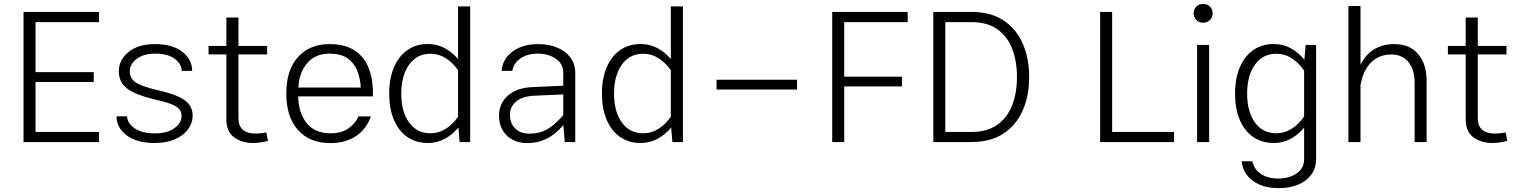

<svg xmlns="http://www.w3.org/2000/svg" viewBox="-20 -728 7793 984"><path d="M487.3 -51.8V0H100.6V-667H487.3V-614.7H162.1V-358.4H460.4V-307.6H162.1V-51.8Z M773.9 -502Q864.3 -502 914.6 -462.6Q964.8 -423.3 964.8 -364.7H911.1Q910.6 -400.9 875 -427Q839.4 -453.1 775.4 -453.1Q715.8 -453.1 680.4 -426Q645 -398.9 645 -362.8Q645 -327.1 674.3 -306.4Q703.6 -285.6 783.2 -267.1Q884.3 -244.6 925.8 -215.1Q967.3 -185.5 967.3 -135.3Q967.3 -96.7 943.4 -64.7Q919.4 -32.7 875.7 -13.9Q832 4.9 772.9 4.9Q680.7 4.9 628.9 -34.7Q577.1 -74.2 577.1 -131.8H631.3Q632.3 -96.7 669.9 -70.6Q707.5 -44.4 774.4 -44.4Q836.9 -44.4 873.8 -71Q910.6 -97.7 910.6 -133.3Q910.6 -164.6 882.1 -182.6Q853.5 -200.7 774.9 -217.8Q672.4 -242.2 630.6 -274.9Q588.9 -307.6 588.9 -362.8Q588.9 -420.9 638.7 -461.4Q688.5 -502 773.9 -502Z M1344.7 -49.3 1353.5 -6.3Q1335.9 -1.5 1316.7 1.7Q1297.4 4.9 1277.8 4.9Q1220.2 4.9 1180.2 -23.9Q1140.1 -52.7 1140.1 -117.7V-449.2H1048.8V-492.7H1140.1V-638.2H1202.1V-492.7H1349.1V-449.2H1202.1V-123.5Q1202.1 -82 1225.1 -62.7Q1248 -43.5 1288.6 -43.5Q1303.7 -43.5 1319.3 -45.4Q1335 -47.4 1344.7 -49.3Z M1508.3 -233.9Q1509.3 -150.4 1551.3 -97.7Q1593.3 -44.9 1674.3 -44.9Q1731 -44.9 1766.6 -70.6Q1802.2 -96.2 1816.9 -131.3H1880.9Q1858.9 -67.9 1805.4 -31.2Q1752 5.4 1672.9 5.4Q1566.9 5.4 1507.1 -61.8Q1447.3 -128.9 1447.3 -248.5Q1447.3 -369.6 1507.3 -435.8Q1567.4 -502 1668.5 -502Q1749.5 -502 1799.6 -468Q1849.6 -434.1 1871.6 -373.8Q1893.6 -313.5 1891.1 -233.9ZM1509.3 -279.3H1829.1Q1826.2 -328.1 1810.1 -367.4Q1793.9 -406.7 1760 -429.9Q1726.1 -453.1 1668.9 -453.1Q1595.7 -453.1 1554.4 -404.5Q1513.2 -356 1509.3 -279.3Z M1974.6 -248Q1974.6 -325.2 1998.8 -382.3Q2022.9 -439.5 2067.4 -470.9Q2111.8 -502.4 2172.9 -502.4Q2218.8 -502.4 2257.6 -482.2Q2296.4 -461.9 2327.6 -425.3V-695.3H2389.6V0H2335.4L2329.6 -74.7Q2297.9 -36.6 2258.3 -15.9Q2218.8 4.9 2172.9 4.9Q2111.8 4.9 2067.1 -26.4Q2022.5 -57.6 1998.5 -114.5Q1974.6 -171.4 1974.6 -248ZM2036.6 -248Q2036.6 -155.3 2076.7 -100.1Q2116.7 -44.9 2186.5 -44.9Q2228.5 -44.9 2264.6 -67.9Q2300.8 -90.8 2327.6 -129.9V-367.7Q2300.8 -406.7 2264.6 -429.7Q2228.5 -452.6 2186.5 -452.6Q2116.7 -452.6 2076.7 -396.7Q2036.6 -340.8 2036.6 -248Z M2928.2 -353V0H2874.5L2867.2 -86.9Q2826.7 -39.1 2781.2 -16.8Q2735.8 5.4 2683.6 5.4Q2616.7 5.4 2577.1 -33.7Q2537.6 -72.8 2537.6 -135.7Q2537.6 -197.8 2582.8 -238Q2627.9 -278.3 2710.4 -281.7L2866.7 -288.6V-353Q2866.7 -401.9 2827.9 -427.5Q2789.1 -453.1 2736.3 -453.1Q2683.6 -453.1 2647.9 -429Q2612.3 -404.8 2605.5 -364.7H2550.3Q2556.2 -427.2 2607.7 -464.6Q2659.2 -502 2738.8 -502Q2791.5 -502 2834.5 -484.6Q2877.4 -467.3 2902.8 -434.1Q2928.2 -400.9 2928.2 -353ZM2593.3 -139.6Q2593.3 -96.7 2620.1 -69.8Q2647 -43 2693.8 -43Q2744.1 -43 2783.2 -64.7Q2822.3 -86.4 2866.7 -137.7V-244.1L2715.8 -237.3Q2656.7 -234.4 2625 -207.5Q2593.3 -180.7 2593.3 -139.6Z M3064.9 -248Q3064.9 -325.2 3089.1 -382.3Q3113.3 -439.5 3157.7 -470.9Q3202.1 -502.4 3263.2 -502.4Q3309.1 -502.4 3347.9 -482.2Q3386.7 -461.9 3418 -425.3V-695.3H3480V0H3425.8L3419.9 -74.7Q3388.2 -36.6 3348.6 -15.9Q3309.1 4.9 3263.2 4.9Q3202.1 4.9 3157.5 -26.4Q3112.8 -57.6 3088.9 -114.5Q3064.9 -171.4 3064.9 -248ZM3127 -248Q3127 -155.3 3167 -100.1Q3207 -44.9 3276.9 -44.9Q3318.8 -44.9 3355 -67.9Q3391.1 -90.8 3418 -129.9V-367.7Q3391.1 -406.7 3355 -429.7Q3318.8 -452.6 3276.9 -452.6Q3207 -452.6 3167 -396.7Q3127 -340.8 3127 -248Z M4064.9 -319.3V-269H3652.3V-319.3Z M4306.6 0H4245.1V-667H4631.8V-614.7H4306.6V-335H4602.5V-285.2H4306.6Z M5254.4 -333.5Q5254.4 -237.8 5221.7 -162.6Q5189 -87.4 5123 -43.7Q5057.1 0 4958 0H4763.2V-667H4958Q5057.1 -667 5123 -623.3Q5189 -579.6 5221.7 -504.2Q5254.4 -428.7 5254.4 -333.5ZM5191.9 -333.5Q5191.9 -415.5 5167 -479Q5142.1 -542.5 5090.6 -578.6Q5039.1 -614.7 4958 -614.7H4824.7V-51.8H4958Q5039.1 -51.8 5090.6 -88.1Q5142.1 -124.5 5167 -188Q5191.9 -251.5 5191.9 -333.5Z M5997.1 -51.8V0H5618.2V-667H5679.7V-51.8Z M6097.2 -660.2Q6097.2 -680.2 6111.1 -694.1Q6125 -708 6146 -708Q6167 -708 6180.9 -694.1Q6194.8 -680.2 6194.8 -660.2Q6194.8 -640.1 6180.9 -625.7Q6167 -611.3 6146 -611.3Q6125 -611.3 6111.1 -625.7Q6097.2 -640.1 6097.2 -660.2ZM6115.2 -497.6H6176.8V0H6115.2Z M6309.6 -248Q6309.6 -325.2 6333.7 -382.3Q6357.9 -439.5 6402.3 -470.9Q6446.8 -502.4 6507.8 -502.4Q6554.7 -502.4 6594 -481.4Q6633.3 -460.4 6665 -421.9L6671.4 -497.6H6725.1V86.4Q6725.1 134.3 6699.7 168Q6674.3 201.7 6631.1 219Q6587.9 236.3 6533.7 236.3Q6452.6 236.3 6401.1 198.7Q6349.6 161.1 6343.8 98.6H6398.9Q6405.8 138.7 6441.4 162.8Q6477.1 187 6531.7 187Q6586.4 187 6625 161.1Q6663.6 135.3 6663.6 86.4V-73.7Q6631.8 -36.1 6592.8 -15.6Q6553.7 4.9 6507.8 4.9Q6446.8 4.9 6402.1 -26.4Q6357.4 -57.6 6333.5 -114.5Q6309.6 -171.4 6309.6 -248ZM6371.6 -248Q6371.6 -155.3 6411.6 -100.1Q6451.7 -44.9 6521.5 -44.9Q6564 -44.9 6600.3 -68.4Q6636.7 -91.8 6663.6 -131.3V-366.2Q6636.7 -405.8 6600.3 -429.2Q6564 -452.6 6521.5 -452.6Q6451.7 -452.6 6411.6 -396.7Q6371.6 -340.8 6371.6 -248Z M6952.6 0H6890.6V-697.3H6952.6V-396Q7005.9 -502 7126 -502Q7204.6 -502 7248 -450.9Q7291.5 -399.9 7291.5 -312V0H7230V-303.7Q7230 -370.6 7198.5 -409.7Q7167 -448.7 7110.8 -448.7Q7047.4 -448.7 7006.3 -407.5Q6965.3 -366.2 6952.6 -291Z M7696.3 -49.3 7705.1 -6.3Q7687.5 -1.5 7668.2 1.7Q7648.9 4.9 7629.4 4.9Q7571.8 4.9 7531.7 -23.9Q7491.7 -52.7 7491.7 -117.7V-449.2H7400.4V-492.7H7491.7V-638.2H7553.7V-492.7H7700.7V-449.2H7553.7V-123.5Q7553.7 -82 7576.7 -62.7Q7599.6 -43.5 7640.1 -43.5Q7655.3 -43.5 7670.9 -45.4Q7686.5 -47.4 7696.3 -49.3Z"/></svg>

Font: Estedad-FD Light
Style: Regular
Weight: 300
Designer: Amin Abedi
Version: Version 7.3